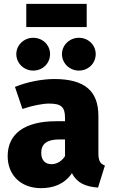

<svg xmlns="http://www.w3.org/2000/svg" viewBox="-20 -963 589 1001"><path d="M432 -822V-943H117V-822ZM153 -766C105 -766 65 -728 65 -681C65 -633 105 -595 153 -595C203 -595 241 -633 241 -681C241 -728 203 -766 153 -766ZM391 -766C343 -766 303 -728 303 -681C303 -633 343 -595 391 -595C441 -595 479 -633 479 -681C479 -728 441 -766 391 -766ZM493 -164V-358C493 -486 425 -551 263 -551C203 -551 124 -537 58 -510L97 -395C150 -413 203 -423 236 -423C297 -423 319 -407 319 -349V-331H273C109 -331 20 -266 20 -149C20 -51 88 18 194 18C256 18 316 -2 355 -60C382 -9 425 10 491 15L527 -100C503 -109 493 -124 493 -164ZM248 -107C214 -107 195 -130 195 -166C195 -213 225 -236 289 -236H319V-149C303 -124 278 -107 248 -107Z"/></svg>

Font: Fira Sans ExtraBold
Style: Regular
Weight: 800
Designer: bBox Type GmbH & Carrois Corporate GbR & Edenspiekermann AG
Foundry: bBox Type GmbH & Carrois Corporate GbR & Edenspiekermann AG
Version: Version 4.300;PS 004.300;hotconv 1.0.88;makeotf.lib2.5.64775